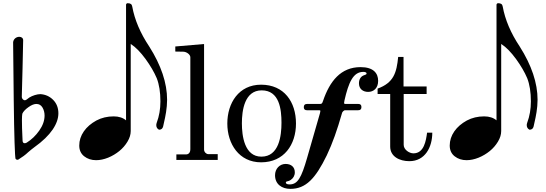

<svg xmlns="http://www.w3.org/2000/svg" viewBox="-20 -1018 3476 1222"><path d="M90.3 -1C90.8 -1 92.8 -1.5 97.2 -2.4L98.1 -3.4C121.1 -17.6 141.6 -32.2 158.7 -48.8C172.9 -61.5 186.5 -71.8 198.7 -81.1C305.2 -156.7 351.6 -232.4 351.6 -296.9C351.6 -331.5 340.3 -360.4 317.9 -382.8C295.4 -405.3 268.1 -417 236.8 -418.9C216.3 -418.9 186.5 -409.7 167 -397.5C152.8 -385.7 143.6 -379.9 138.7 -379.9C136.2 -379.9 134.3 -380.4 132.3 -380.9C123 -386.2 118.7 -393.1 118.7 -402.8C121.1 -481.9 122.6 -542.5 123.5 -583.5C126 -696.8 127.4 -756.8 127.4 -762.2C127.4 -775.9 116.2 -783.7 103 -783.7C83.5 -783.7 65.4 -770 63.5 -748.5L67.4 -382.8C70.3 -145.5 74.7 -20 79.1 -6.8C82.5 -2.9 86.4 -1 90.3 -1ZM137.2 -106.4C127.9 -106.4 123.5 -112.8 123.5 -126L122.6 -147C120.6 -185.1 119.6 -220.2 119.6 -253.4C119.6 -272.9 120.6 -286.6 122.1 -294.4C127.9 -307.6 141.1 -321.8 160.2 -335.4C179.7 -349.6 196.8 -356.4 211.4 -356.4C228.5 -356.4 241.2 -349.1 250.5 -333.5C259.3 -318.4 263.7 -301.3 263.7 -282.7C263.7 -251 252.4 -218.8 230 -187C207.5 -154.8 180.7 -129.4 150.4 -110.4C146 -107.9 141.6 -106.4 137.2 -106.4Z M591.8 1.5C616.2 1.5 641.6 -3.9 668.5 -14.6C694.8 -25.4 718.3 -39.6 739.3 -56.6C760.3 -73.7 777.8 -93.8 791.5 -116.7C805.2 -139.6 812 -161.6 812 -184.1V-738.3C843.8 -717.8 875 -685.5 906.7 -642.1C937 -600.1 960.9 -559.6 977.5 -520.5C993.2 -480.5 1001 -430.7 1001 -372.6C1001 -324.2 993.2 -278.8 977.5 -236.8C975.6 -231 974.6 -226.1 974.6 -222.2C974.6 -208.5 980.5 -198.2 992.2 -192.4C1005.9 -192.4 1014.6 -199.2 1018.1 -212.4L1023.9 -238.8C1032.7 -275.9 1043.5 -329.6 1043.5 -382.8C1043.5 -489.7 1005.4 -603 929.7 -722.2C873 -807.1 836.9 -892.1 821.8 -975.6C819.3 -991.2 811 -997.6 792.5 -997.6C787.1 -997.6 783.2 -994.1 782.2 -988.3V-252C762.7 -268.6 736.3 -277.3 703.6 -277.3C663.1 -277.3 626.5 -268.6 593.3 -251C559.6 -232.4 533.2 -210 513.7 -182.1C494.1 -153.8 484.4 -123.5 484.4 -91.8C484.4 -62.5 495.1 -39.6 515.6 -23.4C536.6 -6.8 562 1.5 591.8 1.5Z M1102.5 -35.2V0H1365.7V-37.1H1304.7C1293.5 -37.1 1278.8 -49.8 1278.8 -65.9V-737.8L1095.7 -722.2V-689.9L1145.5 -689C1167.5 -689 1191.4 -670.9 1191.4 -653.8V-68.8C1191.4 -47.9 1181.6 -35.2 1163.6 -35.2Z M1426.8 -231.9C1426.8 -102.1 1501.5 15.1 1641.6 15.1C1787.6 15.1 1863.8 -97.2 1863.8 -231.9C1863.8 -369.1 1788.6 -479 1641.6 -479C1499.5 -479 1426.8 -361.8 1426.8 -231.9ZM1519.5 -232.9C1519.5 -315.9 1536.6 -442.9 1645.5 -442.9C1758.8 -442.9 1771.5 -321.8 1771.5 -236.8C1771.5 -153.8 1756.3 -21 1643.6 -21C1535.6 -21 1519.5 -153.8 1519.5 -232.9Z M1730.5 97.2C1730.5 154.3 1773.4 184.1 1828.1 184.1C1926.8 184.1 1987.8 118.2 2059.6 -28.8C2097.2 -108.4 2125.5 -189 2156.7 -297.9C2156.7 -304.7 2169.9 -316.4 2174.8 -316.4H2259.8C2273.9 -316.4 2280.3 -322.8 2280.3 -336.9C2280.3 -350.1 2273.9 -356.4 2260.7 -356.4H2182.6C2173.8 -356.4 2169.9 -356.4 2169.9 -363.3C2169.9 -367.2 2171.4 -371.1 2172.4 -378.9C2198.2 -491.7 2227.1 -560.5 2292 -560.5C2302.2 -560.5 2313 -558.1 2313 -550.3C2313 -542.5 2306.2 -543.9 2292 -537.1C2274.9 -529.3 2264.6 -511.2 2264.6 -487.8C2264.6 -451.7 2290.5 -433.1 2323.2 -433.1C2356.9 -433.1 2386.7 -455.6 2386.7 -503.4C2386.7 -551.8 2356.9 -590.8 2274.9 -590.8C2148.9 -590.8 2078.6 -501 2036.1 -376C2029.3 -356.4 2028.3 -356.4 2009.8 -356.4H1934.6C1920.4 -356.4 1913.6 -350.1 1913.6 -335.9C1913.6 -322.8 1920.4 -316.4 1933.1 -316.4H2008.8C2016.6 -316.4 2019 -316.4 2019 -311C2019 -308.6 2017.6 -304.7 2016.6 -297.9L1934.6 -13.2C1897.9 114.3 1874.5 155.8 1822.8 155.8C1805.7 155.8 1799.3 150.4 1799.3 144C1799.3 133.3 1811 140.1 1830.6 127C1846.2 116.7 1856.4 99.6 1856.4 79.1C1856.4 44.9 1833 25.4 1797.9 25.4C1759.3 25.4 1730.5 56.6 1730.5 97.2Z M2463.4 -419.9V-85C2463.4 -22 2522.5 7.8 2585.4 7.8C2686 7.8 2731.4 -82 2731.4 -173.8H2698.2C2691.4 -123 2679.2 -42 2611.3 -42C2585.4 -42 2549.3 -64.9 2549.3 -96.2V-419.9H2695.3V-467.8H2548.3V-655.8H2514.2C2504.4 -556.2 2486.3 -491.2 2383.3 -454.1V-419.9Z M2949.7 1.5C2974.1 1.5 2999.5 -3.9 3026.4 -14.6C3052.7 -25.4 3076.2 -39.6 3097.2 -56.6C3118.2 -73.7 3135.7 -93.8 3149.4 -116.7C3163.1 -139.6 3169.9 -161.6 3169.9 -184.1V-738.3C3201.7 -717.8 3232.9 -685.5 3264.6 -642.1C3294.9 -600.1 3318.8 -559.6 3335.4 -520.5C3351.1 -480.5 3358.9 -430.7 3358.9 -372.6C3358.9 -324.2 3351.1 -278.8 3335.4 -236.8C3333.5 -231 3332.5 -226.1 3332.5 -222.2C3332.5 -208.5 3338.4 -198.2 3350.1 -192.4C3363.8 -192.4 3372.6 -199.2 3376 -212.4L3381.8 -238.8C3390.6 -275.9 3401.4 -329.6 3401.4 -382.8C3401.4 -489.7 3363.3 -603 3287.6 -722.2C3231 -807.1 3194.8 -892.1 3179.7 -975.6C3177.2 -991.2 3168.9 -997.6 3150.4 -997.6C3145 -997.6 3141.1 -994.1 3140.1 -988.3V-252C3120.6 -268.6 3094.2 -277.3 3061.5 -277.3C3021 -277.3 2984.4 -268.6 2951.2 -251C2917.5 -232.4 2891.1 -210 2871.6 -182.1C2852.1 -153.8 2842.3 -123.5 2842.3 -91.8C2842.3 -62.5 2853 -39.6 2873.5 -23.4C2894.5 -6.8 2919.9 1.5 2949.7 1.5Z"/></svg>

Font: MusGlyphs
Style: Regular
Weight: 400
Version: Version 2.1